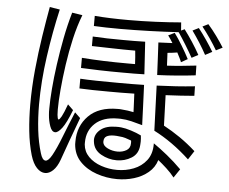

<svg xmlns="http://www.w3.org/2000/svg" viewBox="-55 -837 1127 944"><g transform="rotate(5 508.5 -365.5)"><path d="M349 -242Q327 -183 307.5 -129.5Q288 -76 272 -30Q259 6 240 24Q221 42 201 42Q179 42 159.5 21.5Q140 1 128 -39Q112 -94 105.5 -157Q99 -220 99 -287Q99 -373 107.5 -459.5Q116 -546 128.5 -626.5Q141 -707 153 -773L203 -765Q177 -652 159.5 -529Q142 -406 142 -292Q142 -226 149 -165.5Q156 -105 172 -53Q182 -19 198 -19Q212 -19 229 -49Q249 -85 272 -144.5Q295 -204 322 -268ZM985 -632Q970 -658 949.5 -688Q929 -718 909 -743L937 -757Q959 -732 980 -703Q1001 -674 1017 -648ZM311 -278Q286 -213 266.5 -187.5Q247 -162 233 -162Q216 -162 206.5 -189Q197 -216 195 -245Q194 -252 194 -260Q194 -268 194 -277Q194 -317 198.5 -373Q203 -429 212 -494Q221 -559 234 -626Q247 -693 265 -755L316 -747Q295 -693 280 -628Q265 -563 255.5 -497Q246 -431 241 -373Q236 -315 236 -275Q236 -268 236.5 -261Q237 -254 237 -248Q238 -239 239.5 -232.5Q241 -226 244 -226Q249 -226 258.5 -243Q268 -260 284 -304ZM869 -585Q854 -612 833.5 -645.5Q813 -679 795 -705Q731 -701 654 -698.5Q577 -696 506 -696Q433 -696 377 -699V-749Q413 -746 455.5 -744.5Q498 -743 544 -743Q610 -743 677.5 -746Q745 -749 803 -754L806 -714L823 -722Q844 -694 864 -663.5Q884 -633 901 -602ZM934 -605Q919 -633 900.5 -662Q882 -691 862 -719L892 -734Q911 -710 931.5 -680Q952 -650 968 -623ZM897 -501Q856 -496 807 -492Q758 -488 708 -486Q706 -529 704 -569.5Q702 -610 700 -646L769 -649Q765 -656 758 -666.5Q751 -677 745 -685L776 -700Q795 -674 815.5 -640Q836 -606 851 -577L819 -559Q815 -570 810 -579.5Q805 -589 797 -605Q773 -601 749 -599L752 -536Q789 -538 825 -541.5Q861 -545 896 -549ZM595 -530Q594 -547 593 -563.5Q592 -580 590 -596Q532 -596 477.5 -597.5Q423 -599 376 -600V-647Q408 -645 447 -644Q486 -643 528 -643Q554 -643 581 -643Q608 -643 635 -644L645 -484Q620 -483 593.5 -483Q567 -483 539 -483Q479 -483 423 -484.5Q367 -486 332 -488V-538Q382 -534 439.5 -532Q497 -530 559 -530ZM895 -86Q810 -165 718 -212L710 -434Q761 -436 806 -439Q851 -442 898 -447L899 -400Q868 -397 832 -395Q796 -393 758 -391L763 -241Q804 -219 844 -191.5Q884 -164 923 -129ZM832 9Q816 -12 792.5 -33.5Q769 -55 750 -70Q739 -33 709 -8Q679 17 639 29Q599 41 556 41Q504 41 454.5 24Q405 7 372.5 -27Q340 -61 336 -112V-126Q336 -202 386 -252.5Q436 -303 529 -303Q534 -303 539.5 -303Q545 -303 551 -302Q565 -301 579.5 -299Q594 -297 608 -294Q608 -294 607 -319.5Q606 -345 604 -385Q572 -384 540.5 -384Q509 -384 480 -384Q393 -384 333 -387V-435Q363 -433 412.5 -432Q462 -431 517 -431Q552 -431 585.5 -431Q619 -431 648 -432Q649 -411 650 -386Q651 -361 652.5 -325Q654 -289 656 -234Q628 -242 601.5 -248.5Q575 -255 548 -256H534Q462 -256 422.5 -219.5Q383 -183 383 -125V-115Q386 -80 410.5 -55Q435 -30 473 -17Q511 -4 552 -4Q595 -4 633.5 -19Q672 -34 696.5 -65.5Q721 -97 721 -146V-150Q753 -128 789.5 -98.5Q826 -69 861 -34ZM654 -183Q655 -175 655.5 -167.5Q656 -160 656 -153Q656 -148 655.5 -143.5Q655 -139 655 -135Q652 -92 619 -71.5Q586 -51 546 -51Q505 -51 468.5 -71.5Q432 -92 427 -131Q427 -133 426.5 -135.5Q426 -138 426 -141Q426 -171 453 -193Q480 -215 530 -215Q536 -215 542 -215Q548 -215 555 -214Q575 -212 603.5 -203Q632 -194 654 -183ZM609 -142Q609 -145 609 -148.5Q609 -152 608 -154Q592 -160 579 -164Q566 -168 550 -169Q543 -170 536 -170.5Q529 -171 523 -171Q499 -171 486 -163.5Q473 -156 473 -137V-134Q475 -116 498 -105Q521 -94 547 -94Q571 -94 590 -105Q609 -116 609 -140Z"/></g></svg>

Font: Train One
Style: Regular
Weight: 400
Designer: Fontworks Inc.
Foundry: Fontworks Inc.
Version: Version 1.100